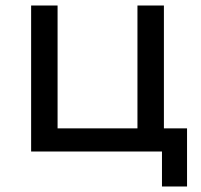

<svg xmlns="http://www.w3.org/2000/svg" viewBox="-20 -550 730 697"><path d="M659 -84V127H568V0H93V-530H189V-84H479V-530H575V-84Z"/></svg>

Font: Montserrat Alternates Medium
Style: Regular
Weight: 500
Designer: Julieta Ulanovsky
Foundry: Julieta Ulanovsky
Version: Version 7.200